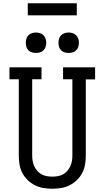

<svg xmlns="http://www.w3.org/2000/svg" viewBox="-20 -1147 640 1175"><path d="M300 8Q273 8 245.5 3.5Q218 -1 193.5 -13.5Q169 -26 149 -45.5Q129 -65 116.5 -89Q104 -113 99.5 -140.5Q95 -168 95 -195V-662H38V-735H234V-662H177V-195Q177 -178 180 -161Q183 -144 190 -129Q197 -114 208.5 -101Q220 -88 234.5 -80Q249 -72 266 -69Q283 -66 300 -66Q317 -66 334 -69Q351 -72 365.5 -80Q380 -88 391.5 -101Q403 -114 410 -129Q417 -144 420 -161Q423 -178 423 -195V-662H366V-735H562V-661H505V-195Q505 -168 500.5 -140.5Q496 -113 483.5 -89Q471 -65 451 -45.5Q431 -26 406.5 -13.5Q382 -1 354.5 3.5Q327 8 300 8ZM400 -823Q387 -823 375 -826.5Q363 -830 354 -839Q345 -848 341.5 -860Q338 -872 338 -885Q338 -898 341.5 -910Q345 -922 354 -931Q363 -940 375 -944Q387 -948 400 -948Q413 -948 425 -944Q437 -940 446 -931Q455 -922 459 -910Q463 -898 463 -885Q463 -872 459 -860Q455 -848 446 -839Q437 -830 425 -826.5Q413 -823 400 -823ZM200 -823Q187 -823 175 -826.5Q163 -830 154 -839Q145 -848 141.5 -860Q138 -872 138 -885Q138 -898 141.5 -910Q145 -922 154 -931Q163 -940 175 -944Q187 -948 200 -948Q213 -948 225 -944Q237 -940 246 -931Q255 -922 259 -910Q263 -898 263 -885Q263 -872 259 -860Q255 -848 246 -839Q237 -830 225 -826.5Q213 -823 200 -823ZM150 -1053V-1127H450V-1053Z"/></svg>

Font: Iosevka Curly Slab Extended
Style: Regular
Weight: 400
Width: 7
Monospace: yes
Designer: Belleve Invis
Foundry: Belleve Invis
Version: Version 11.1.0; ttfautohint (v1.8.3)